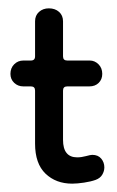

<svg xmlns="http://www.w3.org/2000/svg" viewBox="-20 -430 280 460"><path d="M153 10Q114 10 89 -14Q64 -38 64 -86V-213Q64 -223 54 -223H36Q23 -223 14 -231.5Q5 -240 5 -253Q5 -267 14 -276Q23 -285 36 -285H54Q64 -285 64 -295V-379Q64 -393 73.5 -401.5Q83 -410 97 -410Q112 -410 121.5 -401.5Q131 -393 131 -379V-295Q131 -285 141 -285H195Q207 -285 216 -276Q225 -267 225 -253Q225 -240 216.5 -231.5Q208 -223 194 -223H141Q131 -223 131 -213V-95Q131 -53 165 -53Q175 -53 186 -56Q197 -59 201 -59Q215 -59 222.5 -50Q230 -41 230 -29Q230 -20 225 -11.5Q220 -3 209 1Q198 5 181.5 7.5Q165 10 153 10Z"/></svg>

Font: Dongle
Style: Regular
Weight: 400
Designer: Yanghee Ryu
Foundry: Yanghee Ryu
Version: Version 2.000